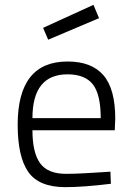

<svg xmlns="http://www.w3.org/2000/svg" viewBox="-20 -763 544 793"><path d="M253 -45Q285 -45 331 -47.5Q377 -50 406 -52L436 -54L438 -4Q325 10 247 10Q139 9 96 -54Q53 -117 53 -248Q53 -509 259 -509Q358 -509 407 -452.5Q456 -396 456 -273L454 -225H114Q114 -133 145.5 -89Q177 -45 253 -45ZM114 -275H396Q396 -373 363.5 -414.5Q331 -456 259 -456Q114 -456 114 -275ZM158 -648 366 -743 389 -688 179 -599Z"/></svg>

Font: TypoPRO Titillium Text
Style: 250 wt
Weight: 300
Designer: Accademia di Belle Arti di Urbino and others
Foundry: Accademia di Belle Arti di Urbino and others.
Version: Version 25.000